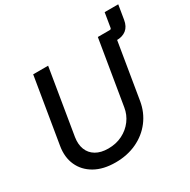

<svg xmlns="http://www.w3.org/2000/svg" viewBox="-185 -1018 1197 1207"><g transform="rotate(-30 413.5 -414.5)"><path d="M600.6 -650.4 613.8 -727.5H699.7Q710 -727.5 711.4 -737.8L728.5 -841.3H827.1L810.1 -737.8Q802.7 -693.8 775.6 -672.1Q748.5 -650.4 704.6 -650.4ZM316.9 11.7Q228 11.7 167.2 -22.9Q106.4 -57.6 79.6 -117.2Q52.7 -176.8 65.4 -252.9L144 -727.5H252.4L174.3 -254.4Q166.5 -204.6 181.2 -167Q195.8 -129.4 231.4 -108.2Q267.1 -86.9 320.8 -86.9Q377.9 -86.9 423.6 -109.9Q469.2 -132.8 498.8 -172.4Q528.3 -211.9 536.1 -261.7L613.3 -727.5H721.7L642.1 -245.6Q629.4 -169.9 585 -111.6Q540.5 -53.2 471.7 -20.8Q402.8 11.7 316.9 11.7Z"/></g></svg>

Font: Inter 28pt Medium
Style: Italic
Weight: 500
Italic angle: -9.3988°
Designer: Rasmus Andersson
Foundry: rsms
Version: Version 4.001;git-66647c0bb